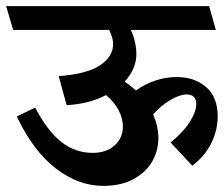

<svg xmlns="http://www.w3.org/2000/svg" viewBox="-40 -600 732 628"><path d="M672 -219Q672 -175 651.5 -132.5Q631 -90 589 -58L518 -134Q559 -167 580.5 -201Q602 -235 602 -260Q602 -275 594 -283Q586 -291 571 -291Q549 -291 519 -274Q489 -257 461 -226Q478 -186 478 -149Q478 -106 457 -70.5Q436 -35 395.5 -13.5Q355 8 298 8Q216 8 142 -49.5Q68 -107 15 -219L75 -248Q116 -170 161.5 -135Q207 -100 263 -100Q308 -100 335 -124.5Q362 -149 362 -186Q362 -212 348.5 -238.5Q335 -265 307 -289Q251 -260 178 -256L152 -351Q246 -358 288 -387Q330 -416 330 -456Q330 -476 317 -502H3L-20 -580H644L666 -502H388Q406 -463 406 -422Q406 -376 368 -333Q389 -318 405 -304Q433 -325 468 -336.5Q503 -348 538 -348Q596 -348 634 -315.5Q672 -283 672 -219Z"/></svg>

Font: Sumana
Style: Bold
Weight: 700
Designer: Cyreal, Alexei Vanyashin (Devanagari), Olga Karpushina (Latin)
Foundry: Cyreal
Version: Version 1.015;PS 001.015;hotconv 1.0.70;makeotf.lib2.5.58329